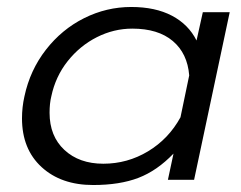

<svg xmlns="http://www.w3.org/2000/svg" viewBox="-20 -515 691 550"><path d="M43 -176Q43 -208 50 -239Q66 -314 111.5 -372.5Q157 -431 221 -463Q285 -495 356 -495Q425 -495 472.5 -470Q520 -445 543 -399L561 -480H638L536 0H461L477 -75Q430 -26 376.5 -5.5Q323 15 247 15Q155 15 99 -36.5Q43 -88 43 -176ZM497 -179 522 -299Q517 -362 475 -397.5Q433 -433 359 -433Q306 -433 257.5 -408.5Q209 -384 174 -340Q139 -296 127 -239Q122 -219 122 -192Q122 -125 164.5 -85.5Q207 -46 276 -46Q345 -46 404 -81.5Q463 -117 497 -179Z"/></svg>

Font: Prompt Light
Style: Italic
Weight: 300
Italic angle: -12°
Designer: Katatrad Team
Foundry: CadsonDemak
Version: Version 1.000